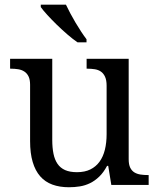

<svg xmlns="http://www.w3.org/2000/svg" viewBox="-20 -786 675 816"><path d="M526.9 -108.9Q526.9 -86.9 533.4 -73.5Q540 -60.1 551.3 -53.2Q562.5 -46.4 577.4 -44.2Q592.3 -42 608.9 -42H611.8V0H453.1L439.9 -81.1H435.1Q419.9 -52.7 401.6 -35.2Q383.3 -17.6 362.8 -7.6Q342.3 2.4 319.8 6.1Q297.4 9.8 272.9 9.8Q233.4 9.8 202.6 -1.5Q171.9 -12.7 150.9 -36.6Q129.9 -60.5 118.9 -97.7Q107.9 -134.8 107.9 -186V-425.8Q107.9 -447.8 101.3 -461.2Q94.7 -474.6 83.5 -481.9Q72.3 -489.3 57.4 -491.7Q42.5 -494.1 25.9 -494.1H22.9V-536.1H202.1V-190.9Q202.1 -158.2 207.3 -132.8Q212.4 -107.4 224.4 -89.8Q236.3 -72.3 256.6 -63.2Q276.9 -54.2 307.1 -54.2Q340.3 -54.2 364 -65.9Q387.7 -77.6 403.1 -98.9Q418.5 -120.1 425.8 -149.9Q433.1 -179.7 433.1 -215.8V-421.9Q433.1 -445.3 426.5 -459.7Q419.9 -474.1 408.9 -481.7Q397.9 -489.3 383.1 -491.7Q368.2 -494.1 351.1 -494.1H348.1V-536.1H526.9ZM347.7 -606H309.6Q289.6 -619.6 266.1 -639.9Q242.7 -660.2 220.7 -681.6Q198.7 -703.1 180.7 -722.9Q162.6 -742.7 153.3 -755.9V-766.1H260.3Q268.1 -749.5 278.6 -729.7Q289.1 -710 300.8 -690.2Q312.5 -670.4 324.7 -651.9Q336.9 -633.3 347.7 -619.1Z"/></svg>

Font: Droid Serif
Style: Regular
Weight: 400
Designer: Monotype Design team
Foundry: Monotype Imaging Inc.
Version: Version 1.03